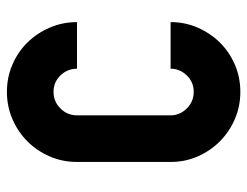

<svg xmlns="http://www.w3.org/2000/svg" viewBox="-100 -616 716 556"><g transform="rotate(-90 258.0 -338.0)"><path d="M270 -676Q312 -676 349 -660Q386 -644 413 -616.5Q440 -589 456 -552Q472 -515 472 -473H337Q337 -501 317.5 -521Q298 -541 270 -541Q242 -541 222 -521Q202 -501 202 -473V-202Q202 -175 222 -155Q242 -135 270 -135Q298 -135 317.5 -155Q337 -175 337 -202H472Q472 -160 456 -123.5Q440 -87 413 -59.5Q386 -32 349 -16Q312 0 270 0Q228 0 191 -16Q154 -32 126.5 -59.5Q99 -87 83 -123.5Q67 -160 67 -202V-473Q67 -515 83 -552Q99 -589 126.5 -616.5Q154 -644 191 -660Q228 -676 270 -676Z"/></g></svg>

Font: Transit CAT
Style: Regular
Weight: 400
Designer: Peter Wiegel
Foundry: Peter Wiegel
Version: 1.000